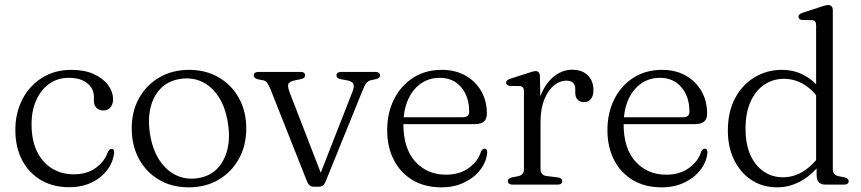

<svg xmlns="http://www.w3.org/2000/svg" viewBox="-20 -752 3508 782"><path d="M440.5 -346.5Q440.5 -327 429.5 -314.5Q418.5 -302 400.5 -302Q383 -302 372.8 -312.8Q362.5 -323.5 362.5 -342.5V-357Q362.5 -391.5 335.2 -413.2Q308 -435 260 -435Q215 -435 181 -411Q147 -387 127.8 -344.5Q108.5 -302 108.5 -245.5Q108.5 -180.5 130.8 -135Q153 -89.5 192 -65.8Q231 -42 280.5 -42Q335 -42 371 -68.8Q407 -95.5 419.5 -133.5Q423.5 -140 426.5 -142.8Q429.5 -145.5 434.5 -145.5Q440.5 -145.5 443 -141.2Q445.5 -137 445 -130.5Q441 -92 416.8 -59.8Q392.5 -27.5 352.8 -8.5Q313 10.5 262 10.5Q196 10.5 146.8 -18.5Q97.5 -47.5 70 -100Q42.5 -152.5 42.5 -223Q42.5 -291.5 71 -347Q99.5 -402.5 151 -435Q202.5 -467.5 271 -467.5Q323.5 -467.5 361.5 -450.5Q399.5 -433.5 420 -405.8Q440.5 -378 440.5 -346.5Z M750.5 -467.5Q818.5 -467.5 871 -436.8Q923.5 -406 953.2 -352.2Q983 -298.5 983 -228.5Q983 -159 953 -105Q923 -51 870.2 -20Q817.5 11 748.5 11Q680 11 627.8 -19.8Q575.5 -50.5 546 -104.8Q516.5 -159 516.5 -229Q516.5 -298.5 546.2 -352Q576 -405.5 628.8 -436.5Q681.5 -467.5 750.5 -467.5ZM786.5 -26.5Q833 -33.5 863.5 -64Q894 -94.5 906 -143Q918 -191.5 908 -252Q898 -315.5 870.2 -358Q842.5 -400.5 802.2 -419.2Q762 -438 714 -430.5Q666.5 -423.5 635.8 -393Q605 -362.5 593.2 -314.2Q581.5 -266 591 -205.5Q601.5 -142 629.5 -99.5Q657.5 -57 698 -38Q738.5 -19 786.5 -26.5Z M1278 8.5H1258.5Q1247.5 8.5 1240.8 2.5Q1234 -3.5 1229.5 -15.5L1081.5 -389Q1074.5 -406 1068.2 -414.5Q1062 -423 1052 -425L1030.5 -429Q1022 -431.5 1017.8 -435.2Q1013.5 -439 1013.5 -445Q1013.5 -451.5 1018.5 -455.2Q1023.5 -459 1032 -459H1204.5Q1222.5 -459 1222.5 -445Q1222.5 -439 1218.2 -435.2Q1214 -431.5 1204.5 -429.5L1182.5 -425Q1157.5 -420 1154.2 -408.8Q1151 -397.5 1160.5 -373.5L1292.5 -32.5L1278.5 -28.5L1415 -377Q1424 -399.5 1419.2 -410.2Q1414.5 -421 1392.5 -425L1368 -429.5Q1359 -431.5 1354.8 -435Q1350.5 -438.5 1350.5 -445Q1350.5 -452 1355.5 -455.5Q1360.5 -459 1369.5 -459H1509.5Q1518 -459 1523 -455.2Q1528 -451.5 1528 -445Q1528 -439 1524 -435.5Q1520 -432 1510.5 -429.5L1489.5 -425Q1480 -423 1472.5 -414Q1465 -405 1456.5 -383L1306.5 -13.5Q1301.5 -1 1294.8 3.8Q1288 8.5 1278 8.5Z M1963 -289Q1963 -267.5 1950.8 -257Q1938.5 -246.5 1914.5 -246.5H1597V-274.5H1865.5Q1891 -274.5 1891 -297Q1891 -358.5 1858.2 -396.8Q1825.5 -435 1771 -435Q1727 -435 1693.5 -411.2Q1660 -387.5 1641.5 -345Q1623 -302.5 1623 -246Q1623 -147 1671.5 -93.8Q1720 -40.5 1796.5 -40.5Q1852 -40.5 1889.5 -68Q1927 -95.5 1939 -134.5Q1942.5 -141 1945.8 -143.8Q1949 -146.5 1953.5 -146.5Q1959 -146.5 1961.8 -142.2Q1964.5 -138 1964.5 -131Q1961 -93 1936.5 -60.8Q1912 -28.5 1871 -8.8Q1830 11 1778 11Q1710.5 11 1661 -18.2Q1611.5 -47.5 1584.2 -100.2Q1557 -153 1557 -222.5Q1557 -292 1584.8 -347.5Q1612.5 -403 1662.5 -435.2Q1712.5 -467.5 1780 -467.5Q1833.5 -467.5 1874.8 -444.8Q1916 -422 1939.5 -381.8Q1963 -341.5 1963 -289Z M2164 -255.5Q2164 -323 2185 -370.5Q2206 -418 2239.2 -443Q2272.5 -468 2310 -468Q2351 -468 2374 -445.2Q2397 -422.5 2397 -385Q2397 -361.5 2386.5 -348.8Q2376 -336 2359 -336Q2342.5 -336 2332.8 -346Q2323 -356 2323 -374V-389Q2323 -407 2313.8 -415.2Q2304.5 -423.5 2286 -423.5Q2260.5 -423.5 2236.5 -404.2Q2212.5 -385 2197 -347Q2181.5 -309 2181.5 -253ZM2179 -441 2181.5 -318V-63Q2181.5 -51 2187.8 -43.8Q2194 -36.5 2206.5 -35L2251.5 -29.5Q2260.5 -28.5 2265.2 -24.5Q2270 -20.5 2270 -14Q2270 -7.5 2265 -3.8Q2260 0 2251 0H2067Q2058.5 0 2053.5 -3.8Q2048.5 -7.5 2048.5 -14Q2048.5 -20 2052.8 -23.5Q2057 -27 2065 -29.5L2091 -34.5Q2102 -37 2108 -43.8Q2114 -50.5 2114 -63V-379.5Q2114 -390.5 2109.8 -395.5Q2105.5 -400.5 2097 -401.5L2056.5 -402Q2049 -403 2045.2 -406.5Q2041.5 -410 2041.5 -415Q2041.5 -420.5 2045.8 -424.5Q2050 -428.5 2058.5 -431.5L2129 -454Q2140.5 -458 2148.5 -460.2Q2156.5 -462.5 2161 -462.5Q2169.5 -462.5 2174 -457.5Q2178.5 -452.5 2179 -441Z M2860 -289Q2860 -267.5 2847.8 -257Q2835.5 -246.5 2811.5 -246.5H2494V-274.5H2762.5Q2788 -274.5 2788 -297Q2788 -358.5 2755.2 -396.8Q2722.5 -435 2668 -435Q2624 -435 2590.5 -411.2Q2557 -387.5 2538.5 -345Q2520 -302.5 2520 -246Q2520 -147 2568.5 -93.8Q2617 -40.5 2693.5 -40.5Q2749 -40.5 2786.5 -68Q2824 -95.5 2836 -134.5Q2839.5 -141 2842.8 -143.8Q2846 -146.5 2850.5 -146.5Q2856 -146.5 2858.8 -142.2Q2861.5 -138 2861.5 -131Q2858 -93 2833.5 -60.8Q2809 -28.5 2768 -8.8Q2727 11 2675 11Q2607.5 11 2558 -18.2Q2508.5 -47.5 2481.2 -100.2Q2454 -153 2454 -222.5Q2454 -292 2481.8 -347.5Q2509.5 -403 2559.5 -435.2Q2609.5 -467.5 2677 -467.5Q2730.5 -467.5 2771.8 -444.8Q2813 -422 2836.5 -381.8Q2860 -341.5 2860 -289Z M3306 -80.5 3304 -85.5V-648Q3304 -659 3300 -664.2Q3296 -669.5 3287 -670L3247 -670.5Q3239.5 -671.5 3235.8 -675Q3232 -678.5 3232 -683.5Q3232 -689 3236 -693Q3240 -697 3249 -700L3319.5 -723Q3330.5 -726.5 3338.8 -729Q3347 -731.5 3353 -731.5Q3362 -731.5 3367 -726Q3372 -720.5 3372 -710.5V-63Q3372 -50.5 3378 -43.8Q3384 -37 3395 -34.5L3420 -29.5Q3428 -27.5 3432.2 -23.8Q3436.5 -20 3436.5 -14Q3436.5 -7.5 3431.8 -3.8Q3427 0 3417.5 0H3344Q3324.5 0 3315.2 -9.2Q3306 -18.5 3306 -39.5ZM2944.5 -220Q2944.5 -297 2974.2 -352.5Q3004 -408 3054.2 -437.8Q3104.5 -467.5 3164.5 -467.5Q3223 -467.5 3270 -436.8Q3317 -406 3342.5 -354L3327.5 -327Q3301.5 -377 3260.8 -404Q3220 -431 3172.5 -431Q3129 -431 3093.5 -407.5Q3058 -384 3037.2 -338.5Q3016.5 -293 3016.5 -227.5Q3016.5 -165 3036.2 -121Q3056 -77 3090.5 -53.5Q3125 -30 3168.5 -30Q3214.5 -30 3254 -55.5Q3293.5 -81 3324.5 -127.5L3334.5 -102.5Q3298 -48 3249 -18.5Q3200 11 3145 11Q3086.5 11 3041.2 -18.5Q2996 -48 2970.2 -100.2Q2944.5 -152.5 2944.5 -220Z"/></svg>

Font: Fraunces 48pt Soft Wonky Light
Style: Regular
Weight: 300
Version: Version 1.000;[b76b70a41]